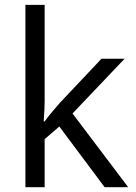

<svg xmlns="http://www.w3.org/2000/svg" viewBox="-20 -780 565 800"><path d="M166 -273.9Q187 -303.7 230 -352.1L402.8 -535.2H499L282.2 -307.1L514.2 0H416L227.1 -252.9L166 -200.2V0H85.9V-759.8H166V-356.9Q166 -330.1 162.1 -273.9Z"/></svg>

Font: f0_46866 
Style: Regular
Weight: 400
Foundry: Ascender Corporation
Version: Version 1.10